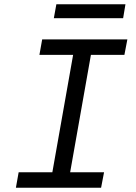

<svg xmlns="http://www.w3.org/2000/svg" viewBox="-20 -886 640 906"><path d="M55 0 68 -73H227L325 -627H166L179 -700H581L567 -627H409L311 -73H471L457 0ZM234 -800 246 -866H572L561 -800Z"/></svg>

Font: DM Mono
Style: Italic
Weight: 400
Italic angle: -10°
Designer: Colophon Foundry
Foundry: Colophon Foundry
Version: Version 1.000; ttfautohint (v1.8.2.53-6de2)